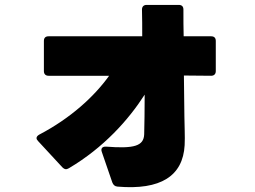

<svg xmlns="http://www.w3.org/2000/svg" viewBox="-20 -719 1040 783"><path d="M261 -33C403 -117 504 -230 570 -333C570 -270 569 -213 568 -171C566 -124 528 -112 413 -121C398 -122 390 -114 395 -100L438 25C442 35 448 41 459 42C635 57 726 -1 733 -127C735 -162 732 -211 732 -243C731 -302 731 -356 730 -411L841 -410C853 -410 860 -417 860 -429V-552C860 -565 853 -571 841 -571H729C728 -604 728 -640 728 -680C728 -692 722 -699 709 -699H578C566 -699 559 -692 559 -680C560 -644 560 -607 560 -571H178C166 -571 159 -565 159 -552V-429C159 -417 166 -410 178 -410H425C364 -325 268 -237 140 -170C133 -166 129 -161 129 -156C129 -152 131 -148 135 -144L234 -37C239 -32 244 -29 249 -29C253 -29 257 -31 261 -33Z"/></svg>

Font: LINE Seed JP App_OTF ExtraBold
Style: Regular
Weight: 800
Designer: LINE & Fontrix & Fontworks
Version: Version 1.013